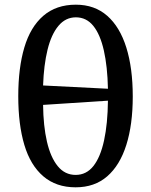

<svg xmlns="http://www.w3.org/2000/svg" viewBox="-20 -790 646 820"><path d="M303 10Q220 10 165 -37Q110 -84 84 -171Q58 -258 58 -379Q58 -500 84 -587.5Q110 -675 165 -722.5Q220 -770 304 -770Q384 -770 438 -722.5Q492 -675 519.5 -587Q547 -499 547 -378Q547 -258 519.5 -171Q492 -84 438 -37Q384 10 303 10ZM303 -43Q349 -43 379 -81Q409 -119 424.5 -190.5Q440 -262 441 -360L164 -342Q165 -252 180.5 -185Q196 -118 226.5 -80.5Q257 -43 303 -43ZM441 -411Q439 -506 423.5 -574.5Q408 -643 378.5 -679.5Q349 -716 304 -716Q260 -716 229.5 -679.5Q199 -643 183 -577.5Q167 -512 164 -425Z"/></svg>

Font: ET Text
Style: Regular
Weight: 470
Designer: Monotype Design Team
Foundry: Monotype Imaging Inc.
Version: Version 2.009